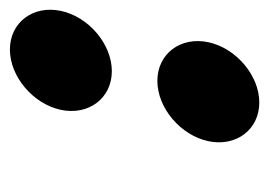

<svg xmlns="http://www.w3.org/2000/svg" viewBox="-98 -431 544 388"><g transform="rotate(-90 174.0 -237.0)"><path d="M146 -386C134.2 -330 169.4 -283 224.2 -283C278.9 -283 334.2 -330 346 -386C357.9 -442 322.7 -489 267.9 -489C213.2 -489 157.9 -442 146 -386ZM82.7 -88C70.8 -32 106 15 160.8 15C215.6 15 270.8 -32 282.7 -88C294.6 -144 259.4 -191 204.6 -191C149.8 -191 94.6 -144 82.7 -88Z"/></g></svg>

Font: Hussar Nova
Style: 96
Weight: 700
Foundry: Cannot Into Space Fonts
Version: Version 0.99